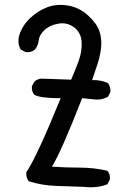

<svg xmlns="http://www.w3.org/2000/svg" viewBox="-20 -779 540 788"><path d="M327 -12Q268 -14 210 -16Q152 -18 98 -35Q86 -51 88 -72Q131 -135 229 -376Q145 -376 121 -390Q109 -404 111 -425L121 -444Q137 -458 158 -456L272 -452Q288 -489 302.5 -528Q317 -567 315 -606Q313 -645 284.5 -666.5Q256 -688 220 -682Q184 -676 162.5 -655.5Q141 -635 139 -614Q137 -593 123 -575Q107 -563 86 -565L66 -575Q52 -596 57 -627Q69 -672 103 -704Q137 -736 176 -750Q215 -764 260.5 -756Q306 -748 342 -715Q378 -682 388.5 -649.5Q399 -617 394.5 -580.5Q390 -544 379 -512.5Q368 -481 358 -450Q393 -452 423 -438Q435 -422 433 -401L423 -382Q396 -366 358 -372L317 -376Q230 -153 193 -95Q250 -91 308 -91Q366 -91 421 -78Q433 -64 431 -43L421 -23Q380 -6 327 -12Z"/></svg>

Font: NaniFont Regular
Style: Regular
Weight: 400
Designer: Nanigashitei
Version: Version 1.036